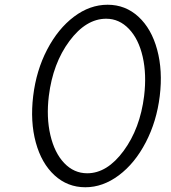

<svg xmlns="http://www.w3.org/2000/svg" viewBox="-20 -780 722 810"><path d="M340 10Q265 10 210 -40.5Q155 -91 131 -179Q107 -267 120 -375Q133 -483 179 -571Q225 -659 292 -709.5Q359 -760 434 -760Q509 -760 564 -709.5Q619 -659 643 -570.5Q667 -482 654 -375Q641 -268 595 -179.5Q549 -91 481.5 -40.5Q414 10 340 10ZM348 -49Q432 -49 501.5 -143.5Q571 -238 588 -375Q599 -466 582 -540.5Q565 -615 524 -658Q483 -701 428 -701Q343 -701 273 -607Q203 -513 186 -375Q175 -285 192.5 -210Q210 -135 251 -92Q292 -49 348 -49Z"/></svg>

Font: Orkney Light
Style: LightItalic
Weight: 300
Designer: Samuel Oakes and Alfredo Marco Pradil
Foundry: Alfredo Marco Pradil
Version: 1.0; ttfautohint (v1.5)